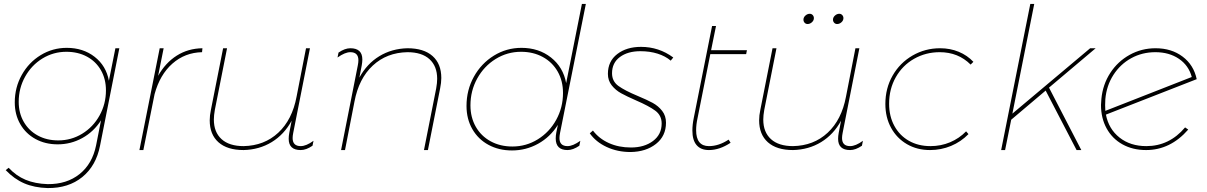

<svg xmlns="http://www.w3.org/2000/svg" viewBox="-20 -762 6128 975"><path d="M9 102 24 90Q62 131 110 151Q158 171 222 173Q319 174 384 122Q449 70 468 -24L493 -151Q456 -93 398 -61Q340 -29 273 -29Q210 -29 160.5 -56Q111 -83 83 -131.5Q55 -180 55 -242Q55 -318 90.5 -381.5Q126 -445 186.5 -482Q247 -519 319 -519Q402 -519 460.5 -473.5Q519 -428 533 -352L566 -517H586L488 -22Q468 80 398 137Q328 194 222 193Q154 191 103 169Q52 147 9 102ZM518 -303Q518 -361 492.5 -405.5Q467 -450 421.5 -474.5Q376 -499 317 -499Q251 -499 195.5 -465Q140 -431 107.5 -372.5Q75 -314 75 -245Q75 -188 100.5 -143.5Q126 -99 171.5 -74Q217 -49 276 -49Q342 -49 397.5 -83Q453 -117 485.5 -175.5Q518 -234 518 -303Z M1008 -517 1006 -497Q919 -495 855.5 -439Q792 -383 765 -284L708 0H688L791 -517H811L783 -377Q820 -443 877.5 -479.5Q935 -516 1008 -517Z M1469 -87Q1466 -72 1466 -61Q1466 -20 1507 -20Q1535 -20 1572 -47L1567 -22Q1535 0 1507 0Q1446 0 1446 -57Q1446 -71 1449 -87L1461 -149Q1423 -79 1360 -40.5Q1297 -2 1217 0Q1134 0 1089.5 -39.5Q1045 -79 1045 -151Q1045 -176 1051 -204L1113 -517H1133L1071 -204Q1066 -176 1066 -155Q1066 -91 1105 -55.5Q1144 -20 1217 -20Q1322 -22 1393 -88Q1464 -154 1486 -271L1534 -517H1554Z M1797 -430Q1800 -445 1800 -456Q1800 -497 1759 -497Q1732 -497 1694 -470L1699 -495Q1731 -517 1759 -517Q1820 -517 1820 -460Q1820 -447 1817 -430L1805 -368Q1843 -438 1906 -476.5Q1969 -515 2049 -517Q2132 -517 2176.5 -477.5Q2221 -438 2221 -366Q2221 -342 2215 -313L2153 0H2133L2195 -313Q2200 -341 2200 -362Q2200 -426 2161 -461.5Q2122 -497 2049 -497Q1944 -495 1873 -429Q1802 -363 1780 -246L1732 0H1712Z M2824 -87Q2821 -72 2821 -61Q2821 -20 2862 -20Q2889 -20 2927 -47L2922 -22Q2890 0 2862 0Q2802 0 2802 -59Q2802 -73 2805 -89L2813 -128Q2774 -66 2712.5 -32Q2651 2 2580 2Q2513 2 2460.5 -26.5Q2408 -55 2378.5 -106.5Q2349 -158 2349 -224Q2349 -305 2386.5 -372.5Q2424 -440 2488 -479.5Q2552 -519 2628 -519Q2716 -519 2778 -470Q2840 -421 2855 -340L2935 -742H2955ZM2626 -499Q2556 -499 2497 -462.5Q2438 -426 2403.5 -363.5Q2369 -301 2369 -227Q2369 -166 2396 -118.5Q2423 -71 2471.5 -44.5Q2520 -18 2582 -18Q2652 -18 2711 -54.5Q2770 -91 2804.5 -153.5Q2839 -216 2839 -290Q2839 -351 2812 -398.5Q2785 -446 2736.5 -472.5Q2688 -499 2626 -499Z M2975 -85 2991 -99Q3022 -58 3072 -35.5Q3122 -13 3184 -13Q3252 -13 3296 -46Q3340 -79 3340 -135Q3340 -176 3307.5 -200Q3275 -224 3210 -252Q3162 -273 3134 -288.5Q3106 -304 3086.5 -328.5Q3067 -353 3067 -387Q3067 -451 3114.5 -487.5Q3162 -524 3235 -524Q3326 -524 3399 -470L3386 -454Q3359 -477 3319.5 -489.5Q3280 -502 3232 -502Q3168 -502 3128 -472.5Q3088 -443 3088 -390Q3088 -349 3120.5 -325.5Q3153 -302 3218 -275Q3266 -255 3294.5 -239.5Q3323 -224 3342.5 -199Q3362 -174 3362 -139Q3362 -71 3311 -31Q3260 9 3182 10Q3116 10 3061 -15.5Q3006 -41 2975 -85Z M3522 -161Q3515 -129 3515 -101Q3515 -20 3580 -20Q3630 -20 3680 -53L3690 -37Q3634 0 3580 0Q3539 0 3517.5 -25Q3496 -50 3496 -99Q3496 -129 3503 -163L3596 -630H3616L3591 -507H3773L3769 -487H3587Z M4113 -670Q4113 -658 4103 -649Q4093 -640 4081 -640Q4072 -640 4066 -646.5Q4060 -653 4060 -662Q4060 -674 4070 -683Q4080 -692 4092 -692Q4101 -692 4107 -685.5Q4113 -679 4113 -670ZM4263 -670Q4263 -658 4253 -649Q4243 -640 4231 -640Q4222 -640 4216 -646.5Q4210 -653 4210 -662Q4210 -674 4220 -683Q4230 -692 4242 -692Q4251 -692 4257 -685.5Q4263 -679 4263 -670ZM4259 -87Q4256 -72 4256 -61Q4256 -20 4297 -20Q4325 -20 4362 -47L4357 -22Q4325 0 4297 0Q4236 0 4236 -57Q4236 -71 4239 -87L4251 -149Q4213 -79 4150 -40.5Q4087 -2 4007 0Q3924 0 3879.5 -39.5Q3835 -79 3835 -151Q3835 -176 3841 -204L3903 -517H3923L3861 -204Q3856 -176 3856 -155Q3856 -91 3895 -55.5Q3934 -20 4007 -20Q4112 -22 4183 -88Q4254 -154 4276 -271L4324 -517H4344Z M4476 -234Q4476 -314 4513 -378.5Q4550 -443 4614 -480Q4678 -517 4754 -517Q4805 -517 4848.5 -499Q4892 -481 4923 -448L4909 -434Q4846 -497 4752 -497Q4681 -497 4622 -463.5Q4563 -430 4529 -370Q4495 -310 4495 -235Q4495 -172 4521.5 -123Q4548 -74 4595.5 -47Q4643 -20 4705 -20Q4758 -20 4804.5 -39.5Q4851 -59 4886 -95L4898 -81Q4860 -42 4809.5 -21Q4759 0 4703 0Q4637 0 4585.5 -30Q4534 -60 4505 -113Q4476 -166 4476 -234Z M5544 -517 5307 -317 5471 0H5447L5290 -302L5115 -154L5084 0H5064L5212 -742H5232L5121 -185L5516 -517Z M5998 -115 6014 -104Q5923 0 5800 0Q5732 0 5680 -29Q5628 -58 5599.5 -110Q5571 -162 5571 -229Q5571 -240 5573 -260Q5580 -333 5618 -391.5Q5656 -450 5716.5 -483.5Q5777 -517 5848 -517Q5929 -517 5985.5 -474.5Q6042 -432 6057 -360L5596 -180Q5610 -107 5665 -63.5Q5720 -20 5801 -20Q5918 -20 5998 -115ZM5592 -228Q5592 -209 5593 -199L6032 -371Q6016 -430 5966.5 -463.5Q5917 -497 5847 -497Q5780 -497 5724.5 -466.5Q5669 -436 5634 -381.5Q5599 -327 5593 -258Q5592 -248 5592 -228Z"/></svg>

Font: TypoPRO Montserrat Alternates
Style: Italic
Weight: 250
Italic angle: -11.3°
Designer: Julieta Ulanovsky
Foundry: Julieta Ulanovsky
Version: Version 6.001